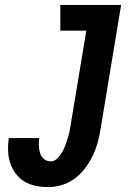

<svg xmlns="http://www.w3.org/2000/svg" viewBox="-20 -755 540 783"><path d="M177 8Q151 8 126 3Q101 -2 80 -14.5Q59 -27 44.5 -46.5Q30 -66 22 -89.5Q14 -113 13 -139Q12 -165 16 -191V-192H140Q138 -176 138.5 -160.5Q139 -145 143.5 -130.5Q148 -116 159.5 -106.5Q171 -97 187 -97Q202 -97 214 -109Q226 -121 233.5 -134.5Q241 -148 246.5 -162.5Q252 -177 256.5 -192Q261 -207 264 -221.5Q267 -236 269 -251L332 -630H226V-735H474L391 -234Q387 -206 379.5 -178Q372 -150 359.5 -123Q347 -96 329 -71.5Q311 -47 287 -28.5Q263 -10 234 -1Q205 8 177 8Z"/></svg>

Font: Iosevka Term Curly XBd Obl
Style: Regular
Weight: 800
Italic angle: -9°
Designer: Belleve Invis
Foundry: Belleve Invis
Version: Version 32.3.0